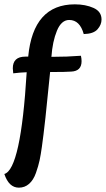

<svg xmlns="http://www.w3.org/2000/svg" viewBox="-24 -734 488 885"><path d="M362 -577Q344 -642 295 -642Q259 -642 238.5 -592.5Q218 -543 213 -472Q286 -472 349 -477Q352 -464 352 -452Q352 -406 304 -404Q281 -402 207 -402Q183 -154 169 -57Q164 -21 158.5 5Q153 31 141.5 63.5Q130 96 110 113.5Q90 131 63 131Q17 131 -4 68Q72 46 99 -401Q69 -400 37 -396Q35 -414 35 -419Q35 -473 93 -473H106Q129 -714 321 -714Q370 -714 407 -697.5Q444 -681 444 -644Q444 -620 425.5 -599Q407 -578 362 -577Z"/></svg>

Font: Overlock
Style: Bold Italic
Weight: 700
Designer: Dario Muhafara
Foundry: Dario Manuel Muhafara
Version: Version 1.002